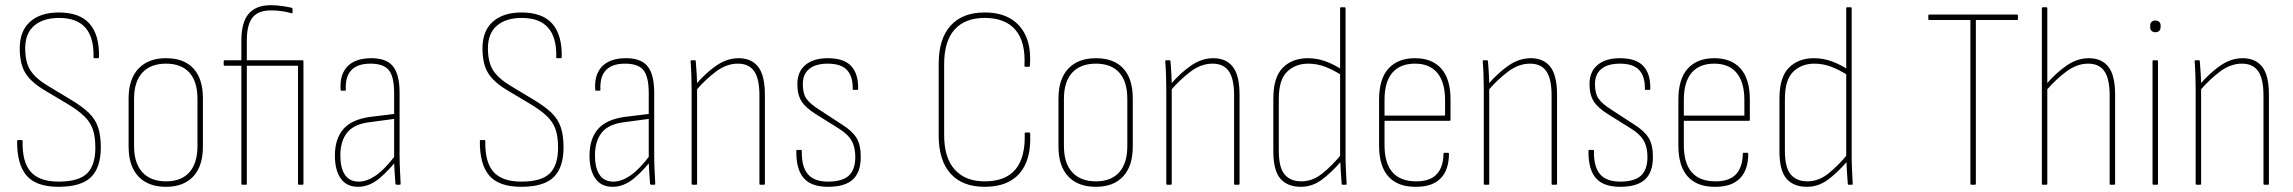

<svg xmlns="http://www.w3.org/2000/svg" viewBox="-20 -711 8825 739"><path d="M205 8Q119 8 82 -35.5Q45 -79 46 -168Q46 -172 50 -172H64Q67 -172 67 -168Q65 -88 98 -50Q131 -12 206 -12Q282 -12 314.5 -43Q347 -74 347 -143Q347 -186 337 -214Q327 -242 304 -264Q281 -286 243 -309L156 -361Q101 -393 78.5 -428.5Q56 -464 56 -525Q56 -592 96 -627.5Q136 -663 206 -663Q287 -663 325 -619.5Q363 -576 361 -491Q361 -487 358 -487H342Q340 -487 340 -491Q342 -566 309 -604Q276 -642 207 -642Q147 -642 112 -612.5Q77 -583 77 -525Q77 -471 97.5 -439.5Q118 -408 167 -379L255 -326Q298 -300 322.5 -276Q347 -252 357.5 -221Q368 -190 368 -144Q368 -66 330 -29Q292 8 205 8Z M619 8Q550 8 512.5 -32Q475 -72 475 -147V-332Q475 -407 513 -447Q551 -487 619 -487Q688 -487 724.5 -447.5Q761 -408 761 -332V-147Q761 -72 724 -32Q687 8 619 8ZM619 -13Q678 -13 709 -48Q740 -83 740 -149V-330Q740 -397 709 -431.5Q678 -466 619 -466Q560 -466 528 -431.5Q496 -397 496 -330V-149Q496 -83 528 -48Q560 -13 619 -13Z M912 0Q911 0 910 -1Q909 -2 909 -4V-458H845Q841 -458 841 -462V-475Q841 -479 845 -479H909V-554Q909 -626 937.5 -658.5Q966 -691 1022 -691Q1046 -691 1068 -687.5Q1090 -684 1103 -681Q1106 -680 1106 -676V-663Q1106 -659 1102 -660Q1086 -665 1065.5 -668Q1045 -671 1023 -671Q974 -671 952 -643.5Q930 -616 930 -555V-479H1144Q1148 -479 1148 -475V-4Q1148 0 1144 0H1130Q1127 0 1127 -4V-458H930V-4Q930 -2 929.5 -1Q929 0 927 0Z M1506 0Q1503 0 1502 -4Q1500 -30 1498.5 -55Q1497 -80 1497 -99V-104V-353Q1497 -415 1477 -440.5Q1457 -466 1406 -466Q1306 -466 1311 -366Q1311 -362 1308 -362H1294Q1291 -362 1291 -366Q1287 -423 1316.5 -454.5Q1346 -486 1406 -487Q1466 -488 1492 -456.5Q1518 -425 1518 -354V-111Q1518 -83 1519.5 -56Q1521 -29 1522 -4Q1522 0 1519 0ZM1358 8Q1314 8 1291.5 -24Q1269 -56 1269 -112Q1269 -176 1301 -213.5Q1333 -251 1404 -261L1502 -273V-254L1405 -241Q1343 -234 1316.5 -201Q1290 -168 1290 -113Q1290 -65 1307.5 -38.5Q1325 -12 1361 -12Q1392 -12 1426.5 -35.5Q1461 -59 1504 -116V-90Q1458 -35 1425.5 -13.5Q1393 8 1358 8Z M1986 8Q1900 8 1863 -35.5Q1826 -79 1827 -168Q1827 -172 1831 -172H1845Q1848 -172 1848 -168Q1846 -88 1879 -50Q1912 -12 1987 -12Q2063 -12 2095.5 -43Q2128 -74 2128 -143Q2128 -186 2118 -214Q2108 -242 2085 -264Q2062 -286 2024 -309L1937 -361Q1882 -393 1859.5 -428.5Q1837 -464 1837 -525Q1837 -592 1877 -627.5Q1917 -663 1987 -663Q2068 -663 2106 -619.5Q2144 -576 2142 -491Q2142 -487 2139 -487H2123Q2121 -487 2121 -491Q2123 -566 2090 -604Q2057 -642 1988 -642Q1928 -642 1893 -612.5Q1858 -583 1858 -525Q1858 -471 1878.5 -439.5Q1899 -408 1948 -379L2036 -326Q2079 -300 2103.5 -276Q2128 -252 2138.5 -221Q2149 -190 2149 -144Q2149 -66 2111 -29Q2073 8 1986 8Z M2486 0Q2483 0 2482 -4Q2480 -30 2478.5 -55Q2477 -80 2477 -99V-104V-353Q2477 -415 2457 -440.5Q2437 -466 2386 -466Q2286 -466 2291 -366Q2291 -362 2288 -362H2274Q2271 -362 2271 -366Q2267 -423 2296.5 -454.5Q2326 -486 2386 -487Q2446 -488 2472 -456.5Q2498 -425 2498 -354V-111Q2498 -83 2499.5 -56Q2501 -29 2502 -4Q2502 0 2499 0ZM2338 8Q2294 8 2271.5 -24Q2249 -56 2249 -112Q2249 -176 2281 -213.5Q2313 -251 2384 -261L2482 -273V-254L2385 -241Q2323 -234 2296.5 -201Q2270 -168 2270 -113Q2270 -65 2287.5 -38.5Q2305 -12 2341 -12Q2372 -12 2406.5 -35.5Q2441 -59 2484 -116V-90Q2438 -35 2405.5 -13.5Q2373 8 2338 8Z M2906 0Q2903 0 2903 -4V-344Q2903 -407 2883 -436.5Q2863 -466 2820 -466Q2777 -466 2737 -436.5Q2697 -407 2659 -363V-387Q2698 -432 2738.5 -459.5Q2779 -487 2823 -487Q2872 -487 2898 -454Q2924 -421 2924 -346V-4Q2924 0 2920 0ZM2646 0Q2642 0 2642 -4V-368Q2642 -395 2641 -423Q2640 -451 2638 -475Q2638 -479 2642 -479H2655Q2658 -479 2658 -475Q2660 -455 2661.5 -426Q2663 -397 2663 -378V-373V-4Q2663 0 2660 0Z M3167 8Q3102 8 3073 -26Q3044 -60 3045 -130Q3045 -134 3048 -134H3064Q3066 -134 3066 -130Q3065 -69 3089.5 -40.5Q3114 -12 3167 -12Q3222 -12 3247 -35Q3272 -58 3272 -107Q3272 -145 3257.5 -170Q3243 -195 3209 -216L3121 -271Q3082 -295 3065.5 -320.5Q3049 -346 3049 -387Q3049 -435 3080 -461Q3111 -487 3166 -487Q3228 -487 3256 -457Q3284 -427 3283 -369Q3283 -365 3279 -365H3265Q3264 -365 3263 -366Q3262 -367 3262 -369Q3263 -417 3240 -441.5Q3217 -466 3166 -466Q3120 -466 3095 -446Q3070 -426 3070 -387Q3070 -351 3084 -331Q3098 -311 3133 -289L3222 -231Q3260 -207 3276.5 -180.5Q3293 -154 3293 -107Q3293 -48 3262.5 -20Q3232 8 3167 8Z M3770 8Q3684 8 3638.5 -43Q3593 -94 3593 -189V-466Q3593 -561 3638.5 -612Q3684 -663 3770 -663Q3830 -663 3870 -639Q3910 -615 3929.5 -570Q3949 -525 3944 -458Q3944 -454 3941 -454H3927Q3923 -454 3923 -458Q3928 -550 3888.5 -596Q3849 -642 3770 -642Q3694 -642 3654 -597Q3614 -552 3614 -464V-191Q3614 -104 3654.5 -58.5Q3695 -13 3770 -13Q3850 -13 3888.5 -59Q3927 -105 3924 -197Q3924 -201 3928 -201H3942Q3945 -201 3945 -197Q3950 -97 3905 -44.5Q3860 8 3770 8Z M4198 8Q4129 8 4091.5 -32Q4054 -72 4054 -147V-332Q4054 -407 4092 -447Q4130 -487 4198 -487Q4267 -487 4303.5 -447.5Q4340 -408 4340 -332V-147Q4340 -72 4303 -32Q4266 8 4198 8ZM4198 -13Q4257 -13 4288 -48Q4319 -83 4319 -149V-330Q4319 -397 4288 -431.5Q4257 -466 4198 -466Q4139 -466 4107 -431.5Q4075 -397 4075 -330V-149Q4075 -83 4107 -48Q4139 -13 4198 -13Z M4733 0Q4730 0 4730 -4V-344Q4730 -407 4710 -436.5Q4690 -466 4647 -466Q4604 -466 4564 -436.5Q4524 -407 4486 -363V-387Q4525 -432 4565.5 -459.5Q4606 -487 4650 -487Q4699 -487 4725 -454Q4751 -421 4751 -346V-4Q4751 0 4747 0ZM4473 0Q4469 0 4469 -4V-368Q4469 -395 4468 -423Q4467 -451 4465 -475Q4465 -479 4469 -479H4482Q4485 -479 4485 -475Q4487 -455 4488.5 -426Q4490 -397 4490 -378V-373V-4Q4490 0 4487 0Z M4987 8Q4935 8 4908 -23.5Q4881 -55 4881 -129V-331Q4881 -414 4917.5 -450.5Q4954 -487 5014 -487Q5049 -487 5082 -475Q5115 -463 5147 -442L5148 -419Q5112 -442 5080.5 -454Q5049 -466 5016 -466Q4966 -466 4934 -435Q4902 -404 4902 -330V-131Q4902 -66 4924.5 -39.5Q4947 -13 4989 -13Q5031 -13 5068.5 -42.5Q5106 -72 5143 -117V-91Q5103 -45 5066.5 -18.5Q5030 8 4987 8ZM5147 0Q5144 0 5144 -4Q5142 -29 5140.5 -54Q5139 -79 5139 -99L5138 -105V-679Q5138 -683 5142 -683H5156Q5159 -683 5159 -679V-111Q5159 -83 5160.5 -56Q5162 -29 5163 -4Q5164 0 5160 0Z M5431 8Q5361 9 5324.5 -31Q5288 -71 5288 -151V-327Q5288 -408 5324.5 -447.5Q5361 -487 5426 -487Q5492 -487 5527.5 -447Q5563 -407 5563 -328V-250Q5563 -246 5560 -246H5309V-152Q5309 -83 5339.5 -48Q5370 -13 5431 -13Q5484 -13 5509.5 -40Q5535 -67 5536 -119Q5536 -123 5538 -123H5553Q5556 -123 5557 -120Q5557 -57 5525 -24.5Q5493 8 5431 8ZM5309 -266H5542V-326Q5542 -394 5512.5 -430Q5483 -466 5426 -466Q5369 -466 5339 -431Q5309 -396 5309 -326Z M5955 0Q5952 0 5952 -4V-344Q5952 -407 5932 -436.5Q5912 -466 5869 -466Q5826 -466 5786 -436.5Q5746 -407 5708 -363V-387Q5747 -432 5787.5 -459.5Q5828 -487 5872 -487Q5921 -487 5947 -454Q5973 -421 5973 -346V-4Q5973 0 5969 0ZM5695 0Q5691 0 5691 -4V-368Q5691 -395 5690 -423Q5689 -451 5687 -475Q5687 -479 5691 -479H5704Q5707 -479 5707 -475Q5709 -455 5710.5 -426Q5712 -397 5712 -378V-373V-4Q5712 0 5709 0Z M6216 8Q6151 8 6122 -26Q6093 -60 6094 -130Q6094 -134 6097 -134H6113Q6115 -134 6115 -130Q6114 -69 6138.5 -40.5Q6163 -12 6216 -12Q6271 -12 6296 -35Q6321 -58 6321 -107Q6321 -145 6306.5 -170Q6292 -195 6258 -216L6170 -271Q6131 -295 6114.5 -320.5Q6098 -346 6098 -387Q6098 -435 6129 -461Q6160 -487 6215 -487Q6277 -487 6305 -457Q6333 -427 6332 -369Q6332 -365 6328 -365H6314Q6313 -365 6312 -366Q6311 -367 6311 -369Q6312 -417 6289 -441.5Q6266 -466 6215 -466Q6169 -466 6144 -446Q6119 -426 6119 -387Q6119 -351 6133 -331Q6147 -311 6182 -289L6271 -231Q6309 -207 6325.5 -180.5Q6342 -154 6342 -107Q6342 -48 6311.5 -20Q6281 8 6216 8Z M6583 8Q6513 9 6476.5 -31Q6440 -71 6440 -151V-327Q6440 -408 6476.5 -447.5Q6513 -487 6578 -487Q6644 -487 6679.5 -447Q6715 -407 6715 -328V-250Q6715 -246 6712 -246H6461V-152Q6461 -83 6491.5 -48Q6522 -13 6583 -13Q6636 -13 6661.5 -40Q6687 -67 6688 -119Q6688 -123 6690 -123H6705Q6708 -123 6709 -120Q6709 -57 6677 -24.5Q6645 8 6583 8ZM6461 -266H6694V-326Q6694 -394 6664.5 -430Q6635 -466 6578 -466Q6521 -466 6491 -431Q6461 -396 6461 -326Z M6935 8Q6883 8 6856 -23.5Q6829 -55 6829 -129V-331Q6829 -414 6865.5 -450.5Q6902 -487 6962 -487Q6997 -487 7030 -475Q7063 -463 7095 -442L7096 -419Q7060 -442 7028.5 -454Q6997 -466 6964 -466Q6914 -466 6882 -435Q6850 -404 6850 -330V-131Q6850 -66 6872.5 -39.5Q6895 -13 6937 -13Q6979 -13 7016.5 -42.5Q7054 -72 7091 -117V-91Q7051 -45 7014.5 -18.5Q6978 8 6935 8ZM7095 0Q7092 0 7092 -4Q7090 -29 7088.5 -54Q7087 -79 7087 -99L7086 -105V-679Q7086 -683 7090 -683H7104Q7107 -683 7107 -679V-111Q7107 -83 7108.5 -56Q7110 -29 7111 -4Q7112 0 7108 0Z M7568 0Q7564 0 7564 -4V-634H7406Q7402 -634 7402 -638V-651Q7402 -655 7406 -655H7743Q7747 -655 7747 -651V-638Q7747 -634 7743 -634H7585V-4Q7585 0 7582 0Z M8103 0Q8100 0 8100 -4V-344Q8100 -407 8080 -436.5Q8060 -466 8017 -466Q7975 -466 7934.5 -436.5Q7894 -407 7856 -363V-387Q7895 -432 7935.5 -459.5Q7976 -487 8020 -487Q8069 -487 8095 -454Q8121 -421 8121 -346V-4Q8121 0 8117 0ZM7842 0Q7839 0 7839 -4V-679Q7839 -683 7843 -683H7857Q7860 -683 7860 -679V-4Q7860 0 7857 0Z M8269 0Q8265 0 8265 -4V-475Q8265 -479 8269 -479H8283Q8286 -479 8286 -475V-4Q8286 0 8283 0ZM8276 -587Q8267 -587 8261.5 -592Q8256 -597 8256 -606V-613Q8256 -622 8261.5 -627Q8267 -632 8276 -632Q8285 -632 8290.5 -627Q8296 -622 8296 -613V-606Q8296 -597 8290.5 -592Q8285 -587 8276 -587Z M8695 0Q8692 0 8692 -4V-344Q8692 -407 8672 -436.5Q8652 -466 8609 -466Q8566 -466 8526 -436.5Q8486 -407 8448 -363V-387Q8487 -432 8527.5 -459.5Q8568 -487 8612 -487Q8661 -487 8687 -454Q8713 -421 8713 -346V-4Q8713 0 8709 0ZM8435 0Q8431 0 8431 -4V-368Q8431 -395 8430 -423Q8429 -451 8427 -475Q8427 -479 8431 -479H8444Q8447 -479 8447 -475Q8449 -455 8450.5 -426Q8452 -397 8452 -378V-373V-4Q8452 0 8449 0Z"/></svg>

Font: Sofia Sans Condensed Thin
Style: Regular
Weight: 250
Version: Version 4.100